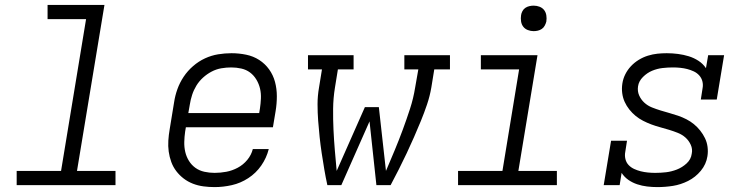

<svg xmlns="http://www.w3.org/2000/svg" viewBox="-20 -755 3040 783"><path d="M48 0V-58H229L331 -677H174V-735H406L294 -58H451V0Z M855 8Q832 8 809.5 5Q787 2 766.5 -6Q746 -14 729 -27Q712 -40 699 -57Q686 -74 678.5 -94.5Q671 -115 668 -137Q665 -159 666.5 -182Q668 -205 672 -228L690 -338Q694 -365 703.5 -391.5Q713 -418 729 -442Q745 -466 767.5 -485.5Q790 -505 816 -517Q842 -529 869.5 -533.5Q897 -538 924 -538Q954 -538 983.5 -532Q1013 -526 1037 -510.5Q1061 -495 1077.5 -472Q1094 -449 1101.5 -421Q1109 -393 1109 -362.5Q1109 -332 1104 -302L1093 -236H738L735 -218Q732 -197 731.5 -176Q731 -155 735.5 -135.5Q740 -116 750.5 -99Q761 -82 777 -70.5Q793 -59 813.5 -54.5Q834 -50 855 -50Q879 -50 903 -54.5Q927 -59 949.5 -71Q972 -83 988.5 -103Q1005 -123 1011 -147H1076Q1067 -111 1045.5 -80Q1024 -49 992.5 -28.5Q961 -8 925.5 0Q890 8 855 8ZM748 -294H1037L1040 -312Q1043 -332 1044 -353Q1045 -374 1040.5 -393.5Q1036 -413 1025.5 -430.5Q1015 -448 999.5 -459.5Q984 -471 964 -475.5Q944 -480 923 -480Q903 -480 882.5 -476.5Q862 -473 843 -463Q824 -453 808 -438.5Q792 -424 781 -406Q770 -388 763.5 -368Q757 -348 754 -328Z M1315 0Q1308 -32 1302.5 -64.5Q1297 -97 1292 -130Q1287 -163 1283.5 -196Q1280 -229 1277.5 -262.5Q1275 -296 1275 -330Q1275 -364 1281 -398L1293 -472H1236V-530H1422V-472H1358L1346 -398Q1339 -355 1338.5 -311.5Q1338 -268 1340 -226Q1342 -184 1345.5 -142Q1349 -100 1353 -58L1468 -318H1525L1554 -58Q1572 -100 1589.5 -142Q1607 -184 1622.5 -226Q1638 -268 1652 -311Q1666 -354 1673 -398L1686 -472H1629V-530H1815V-472H1751L1739 -398Q1733 -363 1721.5 -329Q1710 -295 1696.5 -262Q1683 -229 1668.5 -196Q1654 -163 1638.5 -130Q1623 -97 1606.5 -64.5Q1590 -32 1573 0H1515L1487 -260L1372 0Z M1848 0V-58H2029L2097 -472H1941V-530H2172L2094 -58H2251V0ZM2156 -628Q2144 -628 2132.5 -632.5Q2121 -637 2114 -646Q2107 -655 2105 -667.5Q2103 -680 2105 -693Q2106 -701 2110.5 -709.5Q2115 -718 2122.5 -723Q2130 -728 2139 -730Q2148 -732 2156 -732Q2169 -732 2180.5 -727.5Q2192 -723 2199 -714Q2206 -705 2208 -692.5Q2210 -680 2208 -667Q2206 -659 2201.5 -650.5Q2197 -642 2189.5 -637Q2182 -632 2173.5 -630Q2165 -628 2156 -628Z M2661 8Q2640 8 2619 5.5Q2598 3 2578.5 -3.5Q2559 -10 2542.5 -21.5Q2526 -33 2515 -50L2507 0H2442L2472 -181H2537L2530 -136Q2527 -121 2530.5 -106.5Q2534 -92 2543.5 -82Q2553 -72 2566 -66Q2579 -60 2593 -56.5Q2607 -53 2622 -51.5Q2637 -50 2652 -50Q2674 -50 2696 -52.5Q2718 -55 2740 -63.5Q2762 -72 2780 -88.5Q2798 -105 2801 -128Q2805 -147 2797 -164.5Q2789 -182 2775.5 -194Q2762 -206 2744.5 -213Q2727 -220 2709 -225.5Q2691 -231 2672.5 -236Q2654 -241 2636.5 -247.5Q2619 -254 2602.5 -262.5Q2586 -271 2572 -282.5Q2558 -294 2546.5 -308.5Q2535 -323 2527.5 -339.5Q2520 -356 2517.5 -375Q2515 -394 2518 -414Q2521 -434 2530 -452Q2539 -470 2553 -485Q2567 -500 2585 -511Q2603 -522 2622.5 -528Q2642 -534 2661 -536Q2680 -538 2699 -538Q2722 -538 2745 -535Q2768 -532 2789 -525.5Q2810 -519 2828.5 -507Q2847 -495 2859 -477L2868 -530H2933L2903 -349H2838L2845 -394Q2848 -409 2844.5 -423Q2841 -437 2831.5 -447.5Q2822 -458 2809 -464Q2796 -470 2782.5 -473.5Q2769 -477 2754 -478.5Q2739 -480 2724 -480Q2703 -480 2681.5 -477.5Q2660 -475 2639.5 -466.5Q2619 -458 2602 -441Q2585 -424 2582 -403Q2579 -383 2586.5 -366Q2594 -349 2607.5 -336.5Q2621 -324 2638.5 -317Q2656 -310 2674 -304.5Q2692 -299 2710 -294Q2728 -289 2745.5 -283Q2763 -277 2779.5 -268.5Q2796 -260 2810 -248.5Q2824 -237 2835.5 -222.5Q2847 -208 2855 -191.5Q2863 -175 2865.5 -156Q2868 -137 2865 -118Q2860 -85 2838 -58.5Q2816 -32 2786 -17Q2756 -2 2724.5 3Q2693 8 2661 8Z"/></svg>

Font: Iosevka Curly Slab LtExObl
Style: Regular
Weight: 300
Width: 7
Italic angle: -9°
Monospace: yes
Designer: Belleve Invis
Foundry: Belleve Invis
Version: Version 11.1.0; ttfautohint (v1.8.3)